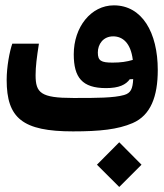

<svg xmlns="http://www.w3.org/2000/svg" viewBox="-20 -497 626 732"><path d="M258.3 3.9C360.4 3.9 429.2 -3.4 485.8 -27.8C554.7 -57.6 581.5 -129.4 581.5 -230C581.5 -373.5 521.5 -476.6 414.1 -476.6C326.7 -476.6 261.2 -393.6 261.2 -290C261.2 -201.7 293 -161.1 384.3 -161.1C434.1 -161.1 460 -174.3 474.6 -194.8L487.8 -195.3C485.8 -158.7 479 -142.1 453.1 -134.8C414.6 -123.5 343.8 -123.5 273.9 -123.5C268.6 -123.5 263.7 -123.5 258.3 -123.5C135.3 -123.5 115.7 -143.1 115.7 -210.4C115.7 -242.7 120.1 -277.8 128.4 -330.6H26.9C16.6 -301.3 5.4 -242.7 5.4 -192.4C5.4 -46.4 65.9 3.9 258.3 3.9ZM434.6 215.8 519.5 130.9 434.6 45.4 349.6 130.9ZM486.3 -268.6C462.9 -261.7 440.9 -258.3 409.2 -258.3C365.7 -258.3 353 -265.1 353 -296.9C353 -328.1 373 -358.4 411.6 -358.4C447.3 -358.4 478.5 -333.5 486.3 -268.6Z"/></svg>

Font: Cascadia Code NF SemiBold
Style: Regular
Weight: 600
Monospace: yes
Designer: Aaron Bell
Foundry: Saja Typeworks
Version: Version 2404.023